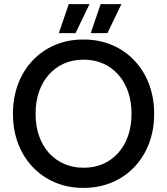

<svg xmlns="http://www.w3.org/2000/svg" viewBox="-20 -903 812 933"><path d="M347 -742 415 -883H314L266 -742ZM502 -742 570 -883H469L421 -742ZM43 -347C43 -142 185 10 383 10H388C586 10 729 -141 729 -347V-353C729 -559 586 -711 388 -711H383C185 -711 43 -559 43 -353ZM153 -347V-353C153 -506 248 -613 384 -613H388C525 -613 619 -506 619 -353V-347C619 -194 524 -88 389 -88H385C248 -88 153 -194 153 -347Z"/></svg>

Font: Fixel Display Medium
Style: Regular
Weight: 500
Designer: AlfaBravo + MacPaw
Foundry: Kyrylo Tkachov, Marchela Mozhyna, Serhii Makarenko, Maria Weinstein, Zakhar Kryvoshyya
Version: Version 1.211